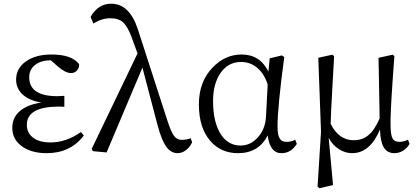

<svg xmlns="http://www.w3.org/2000/svg" viewBox="-20 -808 2235 1030"><path d="M230.5 13.7Q149.4 13.7 98.6 -22.5Q45.9 -59.6 45.9 -123Q45.9 -176.8 86.4 -211.9Q127 -247.1 202.1 -257.8Q134.8 -268.6 98.6 -303.7Q66.4 -335.9 66.4 -380.9Q66.4 -439.5 116.2 -476.6Q168.9 -515.6 256.8 -515.6Q365.2 -515.6 404.3 -463.9Q406.2 -445.3 393.6 -430.7Q380.9 -416 361.3 -416Q332 -416 293 -449.2L252.9 -484.4H251Q201.2 -484.4 169.9 -460.9Q136.7 -436.5 136.7 -393.6Q136.7 -292 288.1 -292Q303.7 -292 325.2 -293.9V-234.4Q322.3 -234.4 318.4 -235.4Q302.7 -236.3 297.9 -236.3Q124 -236.3 124 -138.7Q124 -94.7 157.7 -69.3Q191.4 -43.9 251 -43.9Q335 -43.9 414.1 -99.6L429.7 -81.1Q357.4 13.7 230.5 13.7Z M933.6 13.7Q900.4 13.7 877.9 -13.7Q848.6 -47.9 825.2 -136.7L744.1 -445.3L551.8 9.8L478.5 2.9L471.7 -8.8L717.8 -521.5L684.6 -612.3Q663.1 -668.9 637.7 -690.4Q615.2 -710 573.2 -710Q524.4 -710 481.4 -681.6L465.8 -716.8Q505.9 -788.1 576.2 -788.1Q674.8 -788.1 719.7 -650.4L878.9 -158.2Q898.4 -98.6 915 -77.1Q930.7 -57.6 955.1 -57.6Q979.5 -57.6 1002.9 -66.4L1010.7 -44.9Q999 -18.6 977.5 -2.4Q956.1 13.7 933.6 13.7Z M1256.8 13.7Q1165 13.7 1108.4 -51.8Q1046.9 -122.1 1046.9 -248Q1046.9 -370.1 1121.1 -446.3Q1187.5 -515.6 1276.4 -515.6Q1375 -515.6 1419.9 -423.8L1426.8 -495.1L1492.2 -510.7L1504.9 -502Q1468.8 -233.4 1468.8 -128.9Q1468.8 -82 1481.4 -63.5Q1492.2 -46.9 1517.6 -46.9Q1542 -46.9 1563.5 -58.6L1572.3 -36.1Q1541 13.7 1490.2 13.7Q1427.7 13.7 1416 -82Q1368.2 13.7 1256.8 13.7ZM1270.5 -27.3Q1324.2 -27.3 1363.3 -71.3Q1404.3 -116.2 1407.2 -186.5L1416 -354.5Q1397.5 -413.1 1359.9 -444.3Q1322.3 -475.6 1273.4 -475.6Q1203.1 -475.6 1162.1 -415Q1123 -357.4 1123 -266.6Q1123 -151.4 1165 -86.9Q1204.1 -27.3 1270.5 -27.3Z M1693.4 202.1 1683.6 193.4 1702.1 -101.6 1687.5 -498 1762.7 -514.6 1772.5 -506.8Q1769.5 -446.3 1763.7 -350.6Q1754.9 -200.2 1753.9 -143.6Q1797.9 -55.7 1877 -55.7Q1922.9 -55.7 1954.1 -81.1Q1988.3 -107.4 2016.6 -172.9L2010.7 -498L2086.9 -514.6L2095.7 -506.8Q2092.8 -460.9 2086.9 -384.8Q2073.2 -190.4 2075.2 -129.9Q2076.2 -81.1 2086.9 -63.5Q2096.7 -46.9 2124 -46.9Q2143.6 -46.9 2168.9 -58.6L2176.8 -36.1Q2165 -14.6 2144.5 -1Q2122.1 13.7 2095.7 13.7Q2056.6 13.7 2038.1 -18.6Q2020.5 -48.8 2018.6 -113.3Q1964.8 13.7 1869.1 13.7Q1833 13.7 1799.8 -6.8Q1763.7 -29.3 1743.2 -68.4L1766.6 184.6Z"/></svg>

Font: Bpmf GenRyu Min R
Style: R
Weight: 400
Foundry: But Ko
Version: Version 1.320